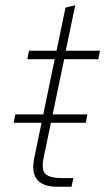

<svg xmlns="http://www.w3.org/2000/svg" viewBox="-20 -710 400 730"><path d="M32 -243 38 -275H312L306 -243ZM197 0Q144 0 121.5 -26.5Q99 -53 110 -108L188 -485H84L90 -517H195L229 -681L266 -690L230 -517H360L354 -485H224L146 -111Q136 -62 154 -47.5Q172 -33 212 -33H259L252 0Z"/></svg>

Font: Mona Sans
Style: Italic
Weight: 200
Italic angle: -11.6951°
Designer: Deni Anggara
Foundry: GitHub
Version: Version 2.000